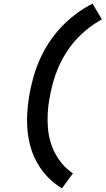

<svg xmlns="http://www.w3.org/2000/svg" viewBox="-20 -861 573 1042"><path d="M316 161Q277 138 244.5 105.5Q212 73 188 33.5Q164 -6 150 -50Q136 -94 130.5 -142.5Q125 -191 127.5 -240Q130 -289 138 -338Q146 -387 160 -437.5Q174 -488 194.5 -535Q215 -582 244.5 -627.5Q274 -673 310.5 -712Q347 -751 390.5 -784Q434 -817 482 -841L533 -756Q493 -734 457 -705.5Q421 -677 390.5 -643Q360 -609 336 -570Q312 -531 295 -491Q278 -451 266.5 -408Q255 -365 248 -323Q241 -285 239 -246Q237 -207 240 -168.5Q243 -130 253 -94.5Q263 -59 280.5 -26.5Q298 6 322 33Q346 60 376 80Z"/></svg>

Font: Iosevka Gothic
Style: Bold Italic
Weight: 700
Italic angle: -9°
Monospace: yes
Designer: Belleve Invis
Foundry: Belleve Invis
Version: Version 15.5.1; ttfautohint (v1.8.4)